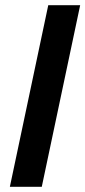

<svg xmlns="http://www.w3.org/2000/svg" viewBox="-20 -720 329 740"><path d="M166 -700H289L141 0H18Z"/></svg>

Font: PT Sans
Style: Bold Italic
Weight: 700
Italic angle: -12°
Designer: A.Korolkova, O.Umpeleva, V.Yefimov
Foundry: ParaType Ltd
Version: Version 2.003W OFL